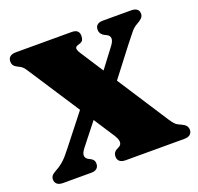

<svg xmlns="http://www.w3.org/2000/svg" viewBox="-123 -833 999 967"><g transform="rotate(-20 377.0 -350.0)"><path d="M664.5 -118Q675 -102.5 682.5 -94Q690 -85.5 698.5 -80.8Q707 -76 719 -71Q732.5 -65 740 -56Q747.5 -47 747.5 -34Q747.5 -18.5 737 -9.2Q726.5 0 704.5 0H392Q370 0 359.5 -9.2Q349 -18.5 349 -34Q349 -48.5 356 -57.2Q363 -66 378 -72.5Q388.5 -77 392.8 -85.5Q397 -94 394.2 -106.2Q391.5 -118.5 381.5 -134L84 -590Q77.5 -600.5 71.8 -607.5Q66 -614.5 59 -619.5Q52 -624.5 41.5 -629Q26.5 -636.5 20.8 -644.8Q15 -653 15 -666Q15 -682 25.5 -691Q36 -700 58 -700H355Q377.5 -700 386.8 -690.8Q396 -681.5 396 -666Q396 -652.5 391.8 -644Q387.5 -635.5 376 -631.5L362.5 -627Q350.5 -623 349.8 -614Q349 -605 361 -586ZM448 -341 365.5 -363 519 -566Q535.5 -588 534 -602.8Q532.5 -617.5 516.5 -625L506 -630Q496 -635 489.5 -644Q483 -653 483 -666Q483 -682 492.8 -691Q502.5 -700 523.5 -700H673.5Q716.5 -700 716.5 -667Q716.5 -654 707 -644.5Q697.5 -635 680 -625.5Q662 -616 646.8 -597.8Q631.5 -579.5 602.5 -542ZM301 -367 383 -340 217 -129.5Q198.5 -105.5 201 -91.5Q203.5 -77.5 217.5 -70.5L224.5 -67Q236 -61.5 241.5 -54Q247 -46.5 247 -34Q247 -18.5 237 -9.2Q227 0 206.5 0H56Q34.5 0 24 -9.2Q13.5 -18.5 13.5 -34Q13.5 -45.5 20 -53.8Q26.5 -62 43 -71Q64.5 -82.5 80.2 -95.5Q96 -108.5 109.5 -124.5Q123 -140.5 138 -159.5Z"/></g></svg>

Font: Fraunces
Style: Regular
Weight: 900
Version: Version 1.000;[b76b70a41]